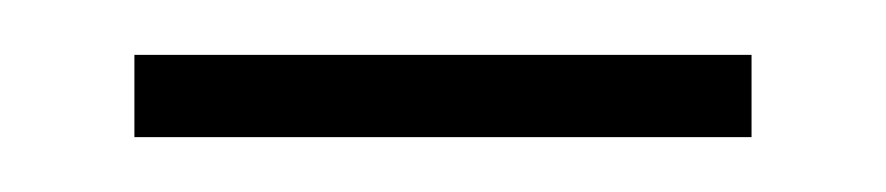

<svg xmlns="http://www.w3.org/2000/svg" viewBox="-20 -300 323 70"><path d="M29 -280H254V-250H29Q29 -250 29 -254.5Q29 -259 29 -265Q29 -271 29 -275.5Q29 -280 29 -280Z"/></svg>

Font: Roundo Variable
Style: Regular
Weight: 200
Designer: Shiva Nallaperumal
Foundry: Indian Type Foundry
Version: Version 2.000